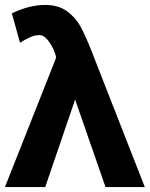

<svg xmlns="http://www.w3.org/2000/svg" viewBox="-21 -757 606 777"><path d="M-1 0H162L283 -354L406 0H565L348 -554Q324 -615 304 -651Q284 -687 249.5 -712Q215 -737 161 -737Q98 -737 27 -703L60 -584Q82 -598 101 -606.5Q120 -615 139 -615Q154 -615 168.5 -599Q183 -583 193.5 -561Q204 -539 206 -524V-523Z"/></svg>

Font: Geom
Style: Bold
Weight: 700
Version: Version 1.102